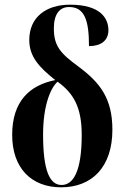

<svg xmlns="http://www.w3.org/2000/svg" viewBox="-20 -790 533 820"><path d="M241 10C373 10 460 -77 460 -236C460 -370 407 -437 316 -505C238 -562 210 -593 210 -669C210 -729 234 -760 275 -760C342 -760 360 -702 360 -593C410 -593 443 -616 443 -661C443 -712 409 -770 279 -770C176 -770 105 -716 105 -619C105 -548 148 -502 216 -448C106 -426 32 -357 32 -214C32 -71 115 10 241 10ZM243 0C193 0 164 -59 164 -215C164 -350 201 -420 226 -441C294 -392 329 -332 329 -214C329 -58 293 0 243 0Z"/></svg>

Font: Noto Serif Display ExtraCondensed
Style: Bold
Weight: 700
Width: 2
Designer: Monotype Design Team
Foundry: Monotype Imaging Inc.
Version: Version 2.009